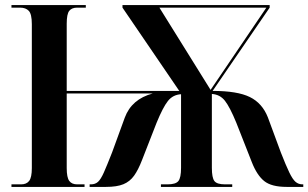

<svg xmlns="http://www.w3.org/2000/svg" viewBox="-20 -734 1211 754"><path d="M25 0V-10H63Q84 -10 94.5 -23.5Q105 -37 105 -74V-639Q105 -679 93 -691.5Q81 -704 59 -704H25V-714H317V-704H283Q262 -704 252 -691.5Q242 -679 242 -641V-377H684L461 -704V-714H1039V-704L815 -377Q912 -377 961 -353Q1010 -329 1032 -273L1083 -135Q1103 -84 1116 -57Q1129 -30 1140.5 -20Q1152 -10 1168 -10H1171V0H1106Q1046 0 1017.5 -23Q989 -46 969 -97L908 -252Q883 -313 863.5 -338Q844 -363 812 -365V-75Q812 -36 822 -23Q832 -10 864 -10H892V0H612V-10H638Q670 -10 680.5 -23Q691 -36 691 -75V-364Q659 -362 639.5 -337.5Q620 -313 595 -252L538 -106Q523 -67 506.5 -44Q490 -21 464.5 -10.5Q439 0 396 0H332V-10H337Q354 -10 365 -20Q376 -30 388 -57Q400 -84 420 -135L470 -272Q497 -345 580 -367H242V-74Q242 -37 252 -23.5Q262 -10 283 -10H312V0ZM807 -381 1026 -704H606Z"/></svg>

Font: Noto Serif Display Condensed
Style: Bold
Weight: 700
Width: 3
Designer: Monotype Design Team
Foundry: Monotype Imaging Inc.
Version: Version 2.009